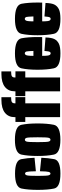

<svg xmlns="http://www.w3.org/2000/svg" viewBox="852 -1678 831 2574"><g transform="rotate(-90 1267.0 -390.5)"><path d="M227 4.5Q405 4.5 420.8 -78.2Q436.5 -161 439.5 -251.5L258.5 -270Q257 -174 249.8 -151.5Q242.5 -129 227 -129Q212.5 -129 204.5 -152Q196.5 -175 196.5 -298Q196.5 -422.5 204 -446Q211.5 -469.5 227 -469.5Q243.5 -469.5 250.2 -447Q257 -424.5 258.5 -324.5L439.5 -342.5Q436.5 -437 420.8 -520.5Q405 -604 227 -604Q45 -604 27 -517.2Q9 -430.5 9 -298Q9 -164 27 -79.8Q45 4.5 227 4.5Z M681 4Q863.5 4 881.5 -84Q899.5 -172 899.5 -300.5Q899.5 -430 881.5 -517.8Q863.5 -605.5 681 -605.5Q500 -605.5 481.8 -517.8Q463.5 -430 463.5 -300.5Q463.5 -172 481.8 -84Q500 4 681 4ZM681 -129Q664 -129 656.5 -152.5Q649 -176 649 -300.5Q649 -426 656.5 -449Q664 -472 681 -472Q699.5 -472 706.8 -449Q714 -426 714 -300.5Q714 -176 706.8 -152.5Q699.5 -129 681 -129Z M984 0H1169.5V-466.5H1252V-598.5H1169.5V-608.5Q1169.5 -634.5 1184.8 -645.2Q1200 -656 1239 -656H1251V-786.5H1214.5Q1101.5 -786.5 1042.8 -739.5Q984 -692.5 984 -609.5V-598.5H919.5V-466.5H984ZM1330.5 0H1516V-466.5H1598.5V-598.5H1516V-608.5Q1516 -634.5 1531.2 -645.2Q1546.5 -656 1585.5 -656H1597.5V-786.5H1561Q1448 -786.5 1389.2 -739.5Q1330.5 -692.5 1330.5 -609.5V-598.5H1266V-466.5H1330.5Z M1839 4.5V-126.5Q1821 -126.5 1813 -149.5Q1804.5 -171.5 1804.5 -301Q1804.5 -424.5 1813 -448.5Q1821.5 -473 1839 -473Q1858 -473 1865 -450Q1869 -430.5 1871.5 -357.5H1789V-240H2057Q2058 -269 2058 -301Q2058 -428.5 2041.5 -517Q2023.5 -605 1839 -605Q1656.5 -605 1638.5 -517.5Q1619.5 -430 1619.5 -302Q1619.5 -174 1638.5 -84.5Q1656 4.5 1839 4.5ZM1839 -126.5V4.5Q1926 4.5 1968 -16Q2009.5 -36 2029.5 -74Q2049.5 -110.5 2052.5 -195.5L1871.5 -209.5Q1868.5 -180.5 1866 -160Q1862.5 -140.5 1856 -133.5Q1850.5 -126.5 1839 -126.5Z M2301.5 4.5V-126.5Q2283.5 -126.5 2275.5 -149.5Q2267 -171.5 2267 -301Q2267 -424.5 2275.5 -448.5Q2284 -473 2301.5 -473Q2320.5 -473 2327.5 -450Q2331.5 -430.5 2334 -357.5H2251.5V-240H2519.5Q2520.5 -269 2520.5 -301Q2520.5 -428.5 2504 -517Q2486 -605 2301.5 -605Q2119 -605 2101 -517.5Q2082 -430 2082 -302Q2082 -174 2101 -84.5Q2118.5 4.5 2301.5 4.5ZM2301.5 -126.5V4.5Q2388.5 4.5 2430.5 -16Q2472 -36 2492 -74Q2512 -110.5 2515 -195.5L2334 -209.5Q2331 -180.5 2328.5 -160Q2325 -140.5 2318.5 -133.5Q2313 -126.5 2301.5 -126.5Z"/></g></svg>

Font: Anybody ExtraCondensed Black
Style: Regular
Weight: 900
Width: 2
Version: Version 1.113;gftools[0.9.25]